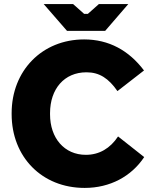

<svg xmlns="http://www.w3.org/2000/svg" viewBox="-20 -906 742 940"><path d="M308 -755H495L608 -886H464L410 -838H392L338 -886H194ZM394 14H395C518 14 623 -42 686 -137L558 -238C520 -180 466 -148 401 -148H400C295 -148 225 -230 225 -346V-352C225 -471 295 -552 403 -552H404C467 -552 512 -522 555 -460L685 -561C611 -659 513 -713 392 -713C186 -713 37 -560 37 -352V-347C37 -138 185 14 394 14Z"/></svg>

Font: Fixel Display ExtraBold
Style: Regular
Weight: 800
Designer: AlfaBravo + MacPaw
Foundry: Kyrylo Tkachov, Marchela Mozhyna, Serhii Makarenko, Maria Weinstein, Zakhar Kryvoshyya
Version: Version 1.211